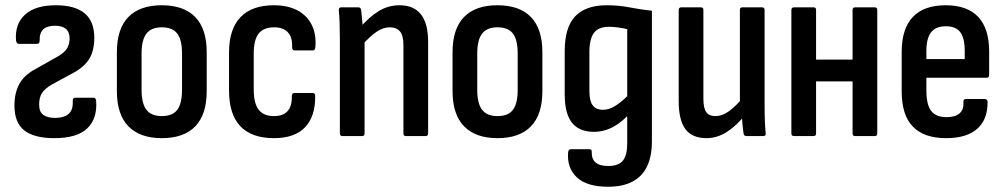

<svg xmlns="http://www.w3.org/2000/svg" viewBox="-20 -518 3828 731"><path d="M187 8Q110 8 72.5 -21.5Q35 -51 35 -116Q35 -164 53.5 -198Q72 -232 113 -254L200 -303Q226 -318 235.5 -334Q245 -350 245 -372Q245 -420 189 -420Q159 -420 144.5 -406Q130 -392 131 -364Q131 -351 121 -351H52Q43 -351 41 -364Q36 -426 75 -462Q114 -498 193 -498Q265 -498 302 -467.5Q339 -437 339 -374Q339 -326 320.5 -295Q302 -264 260 -241L177 -196Q151 -181 140 -164Q129 -147 129 -120Q129 -92 145 -80.5Q161 -69 192 -69Q226 -70 242.5 -85.5Q259 -101 257 -134Q257 -146 266 -146H336Q345 -146 346 -134Q351 -66 312 -29Q273 8 187 8Z M596 8Q513 8 469 -37Q425 -82 425 -171V-319Q425 -408 468.5 -453Q512 -498 596 -498Q680 -498 723.5 -453Q767 -408 767 -319V-171Q767 -82 723.5 -37Q680 8 596 8ZM596 -76Q637 -76 655 -100Q673 -124 673 -176V-314Q673 -366 655 -390Q637 -414 596 -414Q556 -414 537.5 -390Q519 -366 519 -314V-176Q519 -124 537.5 -100Q556 -76 596 -76Z M1023 8Q938 8 895 -37.5Q852 -83 852 -173V-318Q852 -407 895.5 -452.5Q939 -498 1023 -498Q1075 -498 1111.5 -479Q1148 -460 1166 -425Q1184 -390 1181 -343Q1181 -326 1171 -326H1102Q1092 -326 1092 -339Q1094 -376 1076 -395Q1058 -414 1024 -414Q984 -414 965 -390.5Q946 -367 946 -313V-178Q946 -124 965 -100Q984 -76 1023 -76Q1058 -76 1075 -95Q1092 -114 1091 -151Q1091 -164 1101 -164H1171Q1180 -164 1180 -153Q1181 -75 1141.5 -33.5Q1102 8 1023 8Z M1525 0Q1516 0 1516 -10V-347Q1516 -382 1503 -398Q1490 -414 1464 -414Q1439 -414 1414.5 -397.5Q1390 -381 1358 -346L1350 -412Q1385 -453 1421.5 -475.5Q1458 -498 1501 -498Q1555 -498 1582.5 -463.5Q1610 -429 1610 -358V-10Q1610 0 1600 0ZM1284 0Q1274 0 1274 -10V-366Q1274 -402 1273 -430.5Q1272 -459 1270 -477Q1269 -490 1278 -490H1345Q1353 -490 1355 -480Q1357 -463 1359.5 -435Q1362 -407 1363 -390L1368 -368V-10Q1368 0 1359 0Z M1874 8Q1791 8 1747 -37Q1703 -82 1703 -171V-319Q1703 -408 1746.5 -453Q1790 -498 1874 -498Q1958 -498 2001.5 -453Q2045 -408 2045 -319V-171Q2045 -82 2001.5 -37Q1958 8 1874 8ZM1874 -76Q1915 -76 1933 -100Q1951 -124 1951 -176V-314Q1951 -366 1933 -390Q1915 -414 1874 -414Q1834 -414 1815.5 -390Q1797 -366 1797 -314V-176Q1797 -124 1815.5 -100Q1834 -76 1874 -76Z M2295 193Q2214 193 2176 157Q2138 121 2143 62Q2144 54 2147.5 52Q2151 50 2155 50H2223Q2228 50 2230.5 52Q2233 54 2233 61Q2232 87 2247.5 100.5Q2263 114 2296 114Q2335 114 2351.5 93.5Q2368 73 2368 29V-18Q2368 -34 2368 -47.5Q2368 -61 2368 -74L2367 -75Q2337 -45 2306 -30.5Q2275 -16 2242 -16Q2185 -16 2157.5 -51Q2130 -86 2130 -159V-323Q2130 -414 2170 -456Q2210 -498 2290 -498Q2336 -498 2376.5 -490Q2417 -482 2462 -477V20Q2462 77 2443.5 115.5Q2425 154 2388 173.5Q2351 193 2295 193ZM2276 -100Q2297 -100 2319.5 -113Q2342 -126 2368 -152V-407Q2352 -411 2333 -413.5Q2314 -416 2299 -416Q2259 -416 2241.5 -393Q2224 -370 2224 -319V-171Q2224 -134 2236.5 -117Q2249 -100 2276 -100Z M2670 8Q2615 8 2589.5 -26.5Q2564 -61 2564 -133V-480Q2564 -490 2574 -490H2649Q2658 -490 2658 -480V-143Q2658 -106 2669 -91Q2680 -76 2703 -76Q2730 -76 2756 -95Q2782 -114 2811 -149L2818 -82Q2786 -41 2748.5 -16.5Q2711 8 2670 8ZM2822 0Q2812 0 2811 -10Q2808 -29 2806 -54Q2804 -79 2804 -96L2797 -122V-480Q2797 -490 2806 -490H2881Q2891 -490 2891 -480V-124Q2891 -88 2892 -60.5Q2893 -33 2895 -12Q2897 0 2886 0Z M3235 0Q3226 0 3226 -10V-480Q3226 -490 3235 -490H3311Q3320 -490 3320 -480V-10Q3320 0 3311 0ZM3003 0Q2993 0 2993 -10V-480Q2993 -490 3003 -490H3078Q3087 -490 3087 -480V-10Q3087 0 3078 0ZM3075 -208V-291H3242V-208Z M3582 8Q3498 8 3455.5 -36Q3413 -80 3413 -170V-320Q3413 -409 3455.5 -453.5Q3498 -498 3580 -498Q3663 -498 3704.5 -453.5Q3746 -409 3746 -321V-233Q3746 -222 3737 -222H3507V-173Q3507 -120 3525 -96Q3543 -72 3584 -72Q3617 -72 3633.5 -86.5Q3650 -101 3648 -130Q3648 -141 3657 -141H3730Q3738 -141 3740 -131Q3741 -64 3701 -28Q3661 8 3582 8ZM3507 -293H3653V-324Q3653 -373 3636 -395.5Q3619 -418 3581 -418Q3543 -418 3525 -395Q3507 -372 3507 -324Z"/></svg>

Font: Sofia Sans Condensed SemiBold
Style: Regular
Weight: 600
Designer: Botio Nikoltchev, Ani Petrova
Foundry: lettersoup
Version: Version 4.101